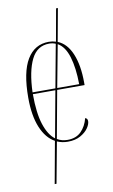

<svg xmlns="http://www.w3.org/2000/svg" viewBox="-101 -766 615 1042"><g transform="rotate(-10 206.0 -245.0)"><path d="M224 10Q192 10 165 -2L123 224H113L155 -7Q107 -33 80 -98Q53 -163 53 -262Q53 -403 95 -472.5Q137 -542 215 -542Q235 -542 254 -536L286 -714H296L263 -533Q313 -513 339.5 -449.5Q366 -386 366 -291V-277H215L167 -15Q192 0 224 0Q271 0 299 -28Q327 -56 338 -100Q351 -96 351 -81Q351 -64 336.5 -43Q322 -22 293.5 -6Q265 10 224 10ZM81 -287H207L251 -525Q235 -532 215 -532Q149 -532 117 -467.5Q85 -403 81 -287ZM338 -287Q337 -377 318.5 -438Q300 -499 261 -521L217 -287ZM81 -277Q81 -173 101.5 -110Q122 -47 158 -20L205 -277Z"/></g></svg>

Font: Noto Serif Display Condensed Thin
Style: Regular
Weight: 100
Width: 3
Designer: Monotype Design Team
Foundry: Monotype Imaging Inc.
Version: Version 2.009